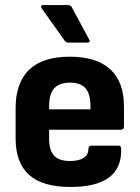

<svg xmlns="http://www.w3.org/2000/svg" viewBox="-20 -731 554 762"><path d="M259 11Q149 11 95.5 -37Q42 -85 42 -181V-302Q42 -402 95.5 -454Q149 -506 257 -506Q363 -506 417.5 -456Q472 -406 472 -308V-229Q472 -216 459 -216H175V-179Q175 -135 194.5 -113.5Q214 -92 258 -92Q292 -92 311.5 -104Q331 -116 331 -141Q331 -153 344 -153H450Q461 -153 461 -141Q463 -64 412.5 -26.5Q362 11 259 11ZM175 -297H339V-310Q339 -358 319.5 -380.5Q300 -403 258 -403Q215 -403 195 -380.5Q175 -358 175 -310ZM252 -562Q242 -562 237 -569L146 -697Q142 -702 143.5 -706.5Q145 -711 151 -711H250Q261 -711 265 -702L334 -574Q341 -562 326 -562Z"/></svg>

Font: Sofia Sans Semi Condensed ExtraBold
Style: Regular
Weight: 800
Designer: Botio Nikoltchev, Ani Petrova
Foundry: lettersoup
Version: Version 4.100